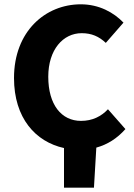

<svg xmlns="http://www.w3.org/2000/svg" viewBox="-20 -683 623 891"><path d="M277 188H416L427 2C478 -12 523 -40 562 -84L481 -176C450 -143 409 -122 356 -122C265 -122 204 -197 204 -327C204 -453 273 -529 359 -529C405 -529 439 -514 471 -484L553 -578C508 -625 440 -663 355 -663C191 -663 45 -538 45 -321C45 -135 145 -25 277 4Z"/></svg>

Font: DAIFUKU Sans
Style: Bold
Weight: 700
Designer: Original font ‘Source Han Sans JP’ : Paul D. Hunt
Foundry: Daifuku
Version: Version 1.000